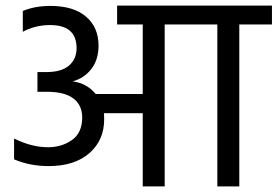

<svg xmlns="http://www.w3.org/2000/svg" viewBox="-20 -662 986 682"><path d="M946 -642V-575H830V0H752V-575H565V0H487V-260H349Q350 -253 350 -238Q350 -164 297.5 -118Q245 -72 152 -72Q87 -72 30 -96V-170Q92 -139 151 -139Q199 -139 235.5 -164.5Q272 -190 272 -245Q272 -288 241 -312Q210 -336 147 -336H113V-406H145Q198 -406 225 -429Q252 -452 252 -491Q252 -573 158 -573Q105 -573 61 -549V-623Q104 -641 159 -641Q241 -641 285.5 -603Q330 -565 330 -500Q330 -450 304.5 -417Q279 -384 238 -373Q289 -366 320 -328H487V-575H396V-642Z"/></svg>

Font: Hind Regular
Style: Regular
Weight: 400
Designer: Manushi Parikh, Satya Rajpurohit
Foundry: Indian Type Foundry
Version: Version 1.201;PS 1.0;hotconv 1.0.78;makeotf.lib2.5.61930; tt